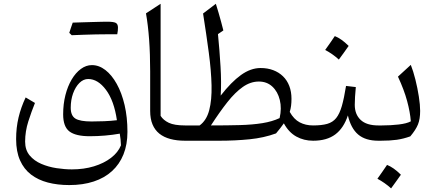

<svg xmlns="http://www.w3.org/2000/svg" viewBox="-20 -763 2365 1041"><path d="M671 -48.2Q671 -127.2 655.6 -193.3Q640.1 -259.5 613 -308Q586 -356.6 551.4 -383.3Q516.9 -410 478.2 -410Q446.8 -410 418.6 -389.3Q390.3 -368.6 368.7 -332.2Q347.1 -295.8 334.7 -247.4Q322.4 -198.9 322.4 -142.9Q322.4 -76.2 356.5 -50.3Q390.6 -24.4 466.7 -24.4Q507.9 -24.4 549.6 -28Q591.2 -31.6 629.4 -38.4Q632.1 -21.1 633.7 -6.8Q635.3 7.4 635.8 25Q620.3 63.4 582 92.8Q543.7 122.2 489.3 138.8Q434.8 155.4 369.8 155.4Q330.5 155.4 286.5 148.7Q242.4 142 203.7 125.4Q165 108.8 140.6 79.5Q116.2 50.2 116.2 4.5Q116.4 -50.9 133.5 -104.6Q150.7 -158.3 169.6 -204.8L119.1 -234.7Q93.8 -181.4 80.6 -126.2Q67.4 -71 67.4 -9Q67.4 58.7 88.6 106.3Q109.7 153.9 148.2 183.4Q186.7 212.8 239.3 226.6Q292 240.4 355.3 240.4Q429.6 240.4 488.1 221.1Q546.6 201.9 587.3 164.7Q628 127.6 649.5 74.1Q671 20.6 671 -48.2ZM613.9 -111.2Q580.9 -107.2 544.5 -105.8Q508 -104.4 476.4 -104.4Q413.6 -104.4 388.6 -120.2Q363.5 -136 363.5 -178.7Q363.5 -221 376.2 -256.5Q389 -291.9 410.5 -313.3Q432 -334.6 458 -334.6Q511 -334.6 554.7 -275.8Q598.5 -217 613.9 -111.2ZM565.3 -577.2Q580.9 -577.2 590.7 -577.1Q600.5 -577.1 606.4 -577.1Q612.2 -577.1 615.7 -577.1Q617.8 -586 618.7 -596Q619.6 -606.1 619.6 -613.2Q619.6 -632.3 608 -638.8Q596.5 -645.3 561.2 -645.3Q526.8 -635.8 492.3 -625.7Q457.8 -615.5 423.7 -605.4Q389.5 -595.3 355.6 -584.9Q359 -581.7 362.3 -578.5Q365.5 -575.2 368.7 -572.1Q399.8 -573.4 433.4 -574.6Q466.9 -575.9 500.4 -576.5Q534 -577.2 565.3 -577.2ZM368.7 -572.1Q401 -584 433.1 -595.8Q465.2 -607.7 497.3 -620.3Q529.4 -632.9 561.2 -645.3Q551.6 -645.3 531.6 -644.9Q511.6 -644.6 485.4 -643.7Q459.2 -642.8 430.3 -642.1Q401.4 -641.4 374.3 -640.3Q369.5 -626.7 364.9 -613.1Q360.4 -599.5 355.6 -584.9Q359 -581.7 362.3 -578.5Q365.5 -575.2 368.7 -572.1Z M850.8 -742.5 771.5 -690.6Q782.8 -626.7 788.5 -548Q794.2 -469.2 794.2 -376.2V-161.3Q794.2 -118.7 807 -88.3Q819.7 -57.9 844.1 -38.3Q868.6 -18.7 903.7 -9.4Q938.8 0 983.4 0H983.9V-82.9H983.4Q925.3 -82.9 895.3 -97.2Q865.4 -111.5 850.8 -134.9Z M1383.5 -320.9Q1427.1 -320.9 1456.6 -293.5Q1486.1 -266.1 1497.1 -220.8Q1508.2 -175.5 1496 -122.7Q1455.8 -103.8 1402.7 -95.3Q1349.7 -86.7 1280.6 -84.8Q1211.6 -82.9 1123.6 -82.9Q1170.4 -155.4 1212.5 -208.7Q1254.6 -262.1 1296.4 -291.5Q1338.2 -320.9 1383.5 -320.9ZM1392.9 -394.2Q1339.3 -394.2 1286.4 -356.2Q1233.5 -318.1 1176.6 -244.7Q1181 -314.8 1175.7 -402.5Q1170.5 -490.2 1161.8 -578L1191 -598Q1185.4 -620.9 1178.9 -644.6Q1172.3 -668.3 1165.3 -693Q1158.3 -717.7 1150.3 -742.5L1081 -689.8Q1098.9 -576.6 1112 -478.1Q1125.1 -379.6 1127 -300.2Q1128.9 -220.9 1114.3 -165.4Q1099.7 -110 1062.3 -82.9H983.9Q976.1 -82.9 972.2 -75.3Q968.3 -67.6 968.3 -51V-31.9Q968.3 -15.3 972.2 -7.6Q976.1 0 983.9 0H1170.2Q1254.5 0 1332.7 -7.8Q1410.9 -15.6 1476.7 -39.8Q1502.3 -70.3 1519 -94.3Q1545.5 -45.5 1586.5 -22.7Q1627.6 0 1677.2 0H1677.7V-82.9H1677.2Q1636.8 -82.9 1605 -99.6Q1573.3 -116.2 1551 -156.2Q1556 -172.6 1558.2 -189.8Q1560.4 -207 1560.4 -227.3Q1560.4 -265.9 1548.5 -296.8Q1536.6 -327.8 1514.3 -349.4Q1492.1 -370.9 1461.3 -382.6Q1430.6 -394.2 1392.9 -394.2Z M1795.3 -567.3Q1782.1 -547.8 1769.4 -529.4Q1756.6 -511.1 1743.1 -492.2Q1762.9 -481.7 1781.8 -468.5Q1800.7 -455.3 1817.2 -440Q1831.2 -458.8 1844.4 -477.4Q1857.5 -495.9 1870.4 -514.1Q1849.6 -534.6 1831 -547.6Q1812.5 -560.6 1795.3 -567.3ZM1677.7 0Q1752.3 0 1798 -34.3Q1843.7 -68.7 1866.2 -137.2Q1882.3 -67.5 1921.9 -33.7Q1961.5 0 2031.4 0H2031.9V-82.9H2031.4Q1967 -82.9 1935.3 -113Q1903.5 -143 1903.5 -194.8Q1903.5 -214.2 1905 -238.5Q1906.5 -262.8 1909.2 -290.9L1856.2 -297.1Q1845.5 -230.1 1833.4 -188Q1821.2 -145.9 1802.8 -123Q1784.3 -100.1 1754.4 -91.5Q1724.5 -82.9 1677.7 -82.9Q1669.9 -82.9 1666 -75.3Q1662.1 -67.6 1662.1 -51V-31.9Q1662.1 -15.3 1666 -7.6Q1669.9 0 1677.7 0Z M2078.5 131.1Q2065.2 150.6 2052.5 169Q2039.8 187.3 2026.3 206.1Q2046 216.7 2064.9 229.9Q2083.8 243 2100.4 258.4Q2114.3 239.5 2127.5 221Q2140.7 202.5 2153.6 184.3Q2132.8 163.7 2114.2 150.7Q2095.6 137.8 2078.5 131.1ZM2031.7 0H2044.1Q2094.8 0 2131.1 -5.1Q2167.5 -10.3 2204.6 -23.7Q2234.4 -59.1 2246.2 -88.3Q2258 -117.4 2258 -161.7Q2258 -193.9 2250.9 -239.5Q2243.9 -285.2 2232.3 -331.4Q2220.7 -377.7 2207.3 -411.3L2137.7 -347.5Q2171.1 -275.6 2187.4 -215.1Q2203.8 -154.6 2207.4 -105.1Q2184.9 -93 2141.7 -88Q2098.5 -82.9 2050.5 -82.9H2031.7Q2023.9 -82.9 2020 -75.3Q2016.1 -67.6 2016.1 -51V-31.9Q2016.1 -15.3 2020 -7.6Q2023.9 0 2031.7 0Z"/></svg>

Font: Pinar-VF-FD
Style: Regular
Weight: 300
Designer: Amin Abedi
Version: Version 3.0